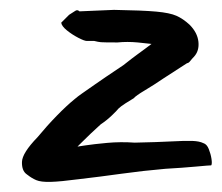

<svg xmlns="http://www.w3.org/2000/svg" viewBox="-20 -380 449 389"><path d="M140 -17Q102 -12 82.5 -11.5Q63 -11 53.5 -15Q44 -19 34 -27Q24 -34 24.5 -52Q25 -70 56 -102Q75 -125 95 -145.5Q115 -166 131 -179Q138 -185 146 -190.5Q154 -196 172.5 -209Q191 -222 230 -248Q249 -263 258 -269.5Q267 -276 273 -280.5Q279 -285 287 -291Q280 -292 259 -294Q238 -296 218 -294Q190 -294 184.5 -294.5Q179 -295 171 -297H156Q151 -297 138.5 -303.5Q126 -310 115.5 -318.5Q105 -327 104 -334Q104 -334 110 -340Q116 -346 120 -350Q128 -355 132.5 -358Q137 -361 141 -357Q141 -357 164 -358Q187 -359 211 -360Q269 -359 296.5 -356.5Q324 -354 337.5 -348Q351 -342 364 -330Q380 -314 382 -295.5Q384 -277 373 -265Q369 -261 365.5 -256.5Q362 -252 359 -252Q359 -252 345 -243Q331 -234 311 -221Q292 -208 273.5 -197Q255 -186 251 -181Q244 -177 234 -170.5Q224 -164 220 -160Q217 -156 206.5 -146Q196 -136 184 -128Q175 -120 164 -109.5Q153 -99 145 -91Q137 -83 137 -83Q137 -83 153.5 -85.5Q170 -88 197 -90.5Q224 -93 253 -91Q300 -92 327.5 -93.5Q355 -95 369.5 -94.5Q384 -94 392 -90Q399 -88 403 -78Q407 -68 408.5 -58Q410 -48 408 -45Q404 -45 377 -42.5Q350 -40 315 -38Q269 -34 226 -28Q183 -22 140 -17Z"/></svg>

Font: Caveat SemiBold
Style: Regular
Weight: 600
Designer: Pablo Impallari
Foundry: Pablo Impallari
Version: Version 2.000